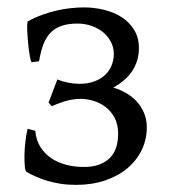

<svg xmlns="http://www.w3.org/2000/svg" viewBox="-20 -489 460 523"><path d="M379.9 -142.1Q379.9 -109.4 366.2 -80.8Q352.5 -52.2 327.4 -31Q302.2 -9.8 266.6 2.4Q231 14.6 187 14.6Q164.1 14.6 144.3 11.5Q124.5 8.3 107.7 3.2Q90.8 -2 76.9 -8.3Q63 -14.6 51.8 -21Q48.8 -23.4 47.6 -35.9Q46.4 -48.3 46.6 -65.7Q46.9 -83 49.1 -102.5Q51.3 -122.1 55.2 -138.2L76.2 -132.8Q78.1 -107.9 89.6 -89.4Q101.1 -70.8 118.9 -58.6Q136.7 -46.4 159.7 -40.3Q182.6 -34.2 208 -34.2Q232.9 -34.2 250.5 -40.8Q268.1 -47.4 279.5 -59.1Q291 -70.8 296.4 -87.4Q301.8 -104 301.8 -124.5Q301.8 -149.9 292.2 -168Q282.7 -186 267.6 -197.5Q252.4 -209 234.4 -214.4Q216.3 -219.7 199.7 -219.7Q187.5 -219.7 175.3 -217.5Q163.1 -215.3 152.6 -211.9Q142.1 -208.5 133.8 -205.1Q125.5 -201.7 121.1 -199.7L112.3 -209.5L136.2 -272.5Q149.4 -267.1 165.3 -263.9Q181.2 -260.7 195.8 -260.7Q221.2 -260.7 239.3 -268.1Q257.3 -275.4 268.6 -287.1Q279.8 -298.8 284.9 -313.2Q290 -327.6 290 -341.8Q290 -359.9 282 -375.2Q273.9 -390.6 260.3 -401.6Q246.6 -412.6 228.8 -418.7Q210.9 -424.8 191.4 -424.8Q166.5 -424.8 148.7 -418.9Q130.9 -413.1 118.4 -400.6Q106 -388.2 98.4 -368.7Q90.8 -349.1 86.4 -322.3L65.9 -319.3Q63.5 -324.2 61.5 -334.5Q59.6 -344.7 58.1 -356.9Q56.6 -369.1 55.7 -381.8Q54.7 -394.5 54.2 -405.3Q53.7 -416 54.2 -423.1Q54.7 -430.2 55.7 -430.7Q73.7 -440.9 93.8 -448.2Q113.8 -455.6 133.8 -460.2Q153.8 -464.8 173.1 -466.8Q192.4 -468.8 209.5 -468.8Q236.3 -468.8 262.9 -462.4Q289.6 -456.1 310.8 -442.6Q332 -429.2 345.2 -408Q358.4 -386.7 358.4 -357.4Q358.4 -325.2 341.8 -298.1Q325.2 -271 288.6 -250.5Q308.1 -244.6 324.7 -234.9Q341.3 -225.1 353.5 -211.4Q365.7 -197.8 372.8 -180.2Q379.9 -162.6 379.9 -142.1Z"/></svg>

Font: Noto Serif Devanagari
Style: Bold
Weight: 700
Designer: Monotype Design Team
Foundry: Monotype Imaging Inc.
Version: Version 1.01